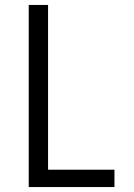

<svg xmlns="http://www.w3.org/2000/svg" viewBox="-20 -755 540 775"><path d="M96 0V-735H174V-70H442V0Z"/></svg>

Font: Huly
Style: Regular
Weight: 400
Designer: Belleve Invis
Foundry: Belleve Invis
Version: Version 33.2.5; ttfautohint (v1.8.4)